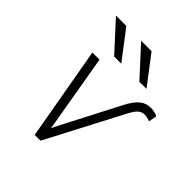

<svg xmlns="http://www.w3.org/2000/svg" viewBox="-201 -861 991 991"><g transform="rotate(45 294.5 -366.0)"><path d="M213 0 123 -511H175L237.5 -147.5Q240 -132.5 243 -115.5Q246 -98.5 247.5 -84Q254.5 -98.5 263.5 -115.5Q272.5 -132.5 280 -147.5L429 -435.5Q452.5 -480.5 478 -501.8Q503.5 -523 539.5 -523Q553.5 -523 566.5 -519.8Q579.5 -516.5 589 -511L580.5 -466.5Q570.5 -471 560.8 -473.2Q551 -475.5 541.5 -475.5Q520.5 -475.5 505.8 -462.8Q491 -450 474 -418L255.5 0ZM217 -576 74 -732H150L269 -576ZM401 -576 258 -732H334L453 -576Z"/></g></svg>

Font: Overpass ExtraLight
Style: Italic
Weight: 250
Italic angle: -10°
Designer: Delve Withrington, Dave Bailey, Thomas Jockin
Foundry: Delve Fonts LLC
Version: Version 4.000